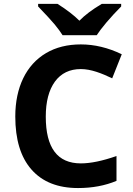

<svg xmlns="http://www.w3.org/2000/svg" viewBox="-20 -951 677 981"><path d="M500 -931.2C451.2 -902.3 413.1 -873.5 385.7 -845.2C358.9 -872.1 321.8 -900.9 273.9 -931.2H174.8V-918C213.4 -877.9 241.7 -847.2 259.3 -826.2C276.9 -804.7 290.5 -786.1 299.8 -771H474.1C484.4 -787.1 501 -809.1 523.9 -836.4C546.9 -863.3 571.8 -890.6 599.1 -918V-931.2ZM393.1 -598.1C445.3 -598.1 500 -576.2 553.2 -550.8L602.1 -673.8C532.2 -707.5 462.4 -724.1 393.1 -724.1C325.2 -724.1 265.6 -709.5 215.3 -679.7C113.8 -620.1 58.1 -504.4 58.1 -356C58.1 -238.3 85.4 -147.9 140.6 -85C195.8 -22 274.9 9.8 378.9 9.8C451.2 9.8 516.6 -2.4 575.2 -26.9V-153.8C503.9 -128.9 443.4 -116.2 393.1 -116.2C273.4 -116.2 213.9 -195.8 213.9 -355C213.9 -431.6 229.5 -491.2 260.7 -534.2C292 -576.7 335.9 -598.1 393.1 -598.1Z"/></svg>

Font: Noto Reveo Sans
Style: Bold
Weight: 700
Designer: Monotype Design team
Foundry: Monotype Imaging Inc.
Version: Version 1.04